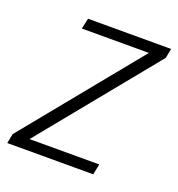

<svg xmlns="http://www.w3.org/2000/svg" viewBox="-112 -594 630 678"><g transform="rotate(20 203.0 -255.0)"><path d="M-12 0 -5 -36 349 -470H97L106 -510H418L411 -474L57 -40H319L311 0Z"/></g></svg>

Font: Saira SemiCondensed ExtraLight
Style: Italic
Weight: 250
Width: 4
Italic angle: -12°
Designer: Hector Gatti with collaboration of the Omnibus-Type team
Foundry: Omnibus-Type
Version: Version 1.101